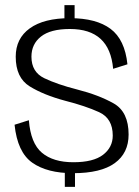

<svg xmlns="http://www.w3.org/2000/svg" viewBox="-20 -710 540 745"><path d="M230 -622.5H269.5V-690H230ZM231.5 15H271V-51.5H231.5ZM263.5 -38Q371.5 -38 425.2 -77Q479 -116 479 -188Q479 -276 421 -308.8Q363 -341.5 278.5 -363Q202 -382.5 152 -406.5Q102 -430.5 102 -490Q102 -539 139 -568.2Q176 -597.5 251 -597.5Q328.5 -597.5 370.2 -559.2Q412 -521 419 -443L474.5 -460.5Q464.5 -556.5 409 -598Q353.5 -639.5 251.5 -639.5Q150.5 -639.5 95.8 -600.2Q41 -561 41 -490Q41 -408.5 95 -375Q149 -341.5 233 -319Q311.5 -299 364.5 -274.8Q417.5 -250.5 417.5 -184Q417.5 -138.5 380 -109.5Q342.5 -80.5 264.5 -80.5Q186.5 -80.5 142.8 -117.2Q99 -154 92 -243.5L36.5 -226Q47.5 -119.5 105.2 -78.8Q163 -38 263.5 -38Z"/></svg>

Font: Anybody UltraCondensed Thin Light
Style: Regular
Weight: 300
Version: Version 1.111